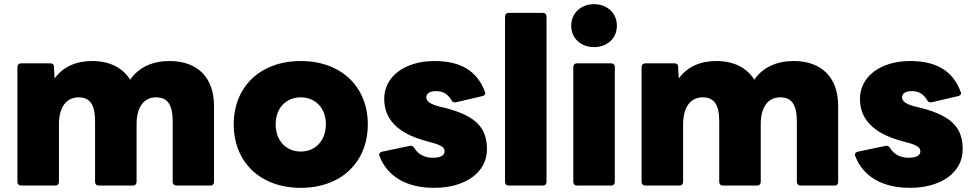

<svg xmlns="http://www.w3.org/2000/svg" viewBox="-20 -852 4681 925"><path d="M82 42H246C257 42 264 35 264 24V-253C264 -339 302 -383 358 -383C413 -383 438 -349 438 -267V24C438 35 445 42 456 42H620C631 42 638 35 638 24V-253C638 -339 675 -383 732 -383C786 -383 812 -349 812 -267V24C812 35 820 42 830 42H995C1005 42 1011 35 1011 24V-342C1011 -477 933 -558 797 -558C716 -558 649 -529 607 -468C571 -526 508 -558 424 -558C347 -558 285 -531 243 -474L240 -530C240 -542 233 -547 222 -547H82C71 -547 64 -540 64 -530V24C64 35 71 42 82 42Z M1429 53C1625 53 1752 -72 1752 -253C1752 -433 1625 -558 1429 -558C1233 -558 1106 -433 1106 -253C1106 -72 1233 53 1429 53ZM1308 -253C1308 -330 1357 -383 1429 -383C1501 -383 1550 -330 1550 -253C1550 -176 1501 -122 1429 -122C1357 -122 1308 -176 1308 -253Z M2072 53C2220 53 2326 -20 2326 -133C2326 -234 2276 -294 2121 -333L2100 -338C2055 -349 2034 -363 2034 -383C2034 -404 2054 -413 2081 -413C2116 -413 2137 -398 2154 -371C2158 -363 2163 -359 2171 -359C2172 -359 2174 -359 2175 -359L2304 -389C2313 -391 2318 -396 2318 -403C2318 -405 2317 -407 2316 -410C2279 -511 2198 -558 2073 -558C1930 -558 1831 -483 1831 -376C1831 -286 1885 -211 2038 -171L2060 -165C2109 -152 2122 -140 2122 -123C2122 -102 2100 -92 2065 -92C2028 -92 1995 -107 1976 -139C1971 -146 1966 -150 1959 -150C1957 -150 1955 -149 1953 -149L1820 -121C1812 -119 1807 -114 1807 -108C1807 -106 1807 -103 1808 -101C1846 -1 1939 53 2072 53Z M2431 42H2595C2606 42 2613 35 2613 24V-772C2613 -783 2606 -790 2595 -790H2431C2420 -790 2413 -783 2413 -772V24C2413 35 2420 42 2431 42Z M2842 -625C2904 -625 2952 -666 2952 -728C2952 -790 2904 -832 2842 -832C2780 -832 2732 -790 2732 -728C2732 -666 2780 -625 2842 -625ZM2742 -530V24C2742 35 2749 42 2760 42H2924C2935 42 2942 35 2942 24V-530C2942 -540 2935 -547 2924 -547H2760C2749 -547 2742 -540 2742 -530Z M3089 42H3253C3264 42 3271 35 3271 24V-253C3271 -339 3309 -383 3365 -383C3420 -383 3445 -349 3445 -267V24C3445 35 3452 42 3463 42H3627C3638 42 3645 35 3645 24V-253C3645 -339 3682 -383 3739 -383C3793 -383 3819 -349 3819 -267V24C3819 35 3827 42 3837 42H4002C4012 42 4018 35 4018 24V-342C4018 -477 3940 -558 3804 -558C3723 -558 3656 -529 3614 -468C3578 -526 3515 -558 3431 -558C3354 -558 3292 -531 3250 -474L3247 -530C3247 -542 3240 -547 3229 -547H3089C3078 -547 3071 -540 3071 -530V24C3071 35 3078 42 3089 42Z M4364 53C4512 53 4618 -20 4618 -133C4618 -234 4568 -294 4413 -333L4392 -338C4347 -349 4326 -363 4326 -383C4326 -404 4346 -413 4373 -413C4408 -413 4429 -398 4446 -371C4450 -363 4455 -359 4463 -359C4464 -359 4466 -359 4467 -359L4596 -389C4605 -391 4610 -396 4610 -403C4610 -405 4609 -407 4608 -410C4571 -511 4490 -558 4365 -558C4222 -558 4123 -483 4123 -376C4123 -286 4177 -211 4330 -171L4352 -165C4401 -152 4414 -140 4414 -123C4414 -102 4392 -92 4357 -92C4320 -92 4287 -107 4268 -139C4263 -146 4258 -150 4251 -150C4249 -150 4247 -149 4245 -149L4112 -121C4104 -119 4099 -114 4099 -108C4099 -106 4099 -103 4100 -101C4138 -1 4231 53 4364 53Z"/></svg>

Font: LINE Seed JP_OTF ExtraBold
Style: Regular
Weight: 800
Designer: LY Corporation & Fontrix & Fontworks
Version: Version 1.013